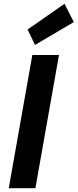

<svg xmlns="http://www.w3.org/2000/svg" viewBox="-20 -989 408 1009"><path d="M26 0 150 -700H290L166 0ZM164 -753 125 -834 319 -969 368 -873Z"/></svg>

Font: DM Sans 11pt ExtraBold
Style: Italic
Weight: 800
Italic angle: -10°
Version: Version 4.004;gftools[0.9.30]